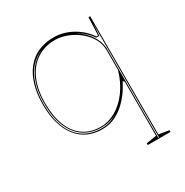

<svg xmlns="http://www.w3.org/2000/svg" viewBox="-165 -647 940 978"><g transform="rotate(-30 304.5 -157.5)"><path d="M425 200V190L485 180V-138L477 -146Q469 -129 452 -102.5Q435 -76 408.5 -49Q382 -22 346.5 -3.5Q311 15 266 15Q219 15 181.5 -2.5Q144 -20 118 -54Q92 -88 78.5 -136Q65 -184 65 -245Q65 -309 80 -359Q95 -409 123 -444Q151 -479 191.5 -497Q232 -515 284 -515Q309 -515 335 -508.5Q361 -502 386 -489Q411 -476 434 -456.5Q457 -437 475 -410H485L489 -515H499V180L559 190V200ZM266 9Q299 9 327 -2.5Q355 -14 377 -30Q351 -12 323 -3.5Q295 5 266 5Q206 5 163 -24.5Q120 -54 97 -110Q74 -166 74 -245Q74 -340 108.5 -403.5Q143 -467 206 -493Q163 -478 132.5 -443.5Q102 -409 86 -358.5Q70 -308 70 -245Q70 -164 93 -107Q116 -50 160 -20.5Q204 9 266 9ZM266 0Q311 0 354 -24.5Q397 -49 431.5 -95.5Q466 -142 485 -207V-321Q485 -362 465.5 -394.5Q446 -427 415 -451Q384 -475 349 -487.5Q314 -500 284 -500Q221 -500 175 -469.5Q129 -439 104 -382Q79 -325 79 -245Q79 -169 100.5 -114Q122 -59 164 -29.5Q206 0 266 0ZM490 195H494V-477L490 -405H471Q461 -420 449 -432.5Q437 -445 423 -456Q409 -467 393 -476Q437 -448 462 -411Q487 -374 490 -334Z"/></g></svg>

Font: Kalnia Glaze Thin
Style: Regular
Weight: 100
Version: Version 1.110